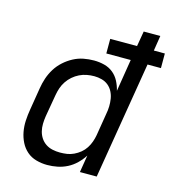

<svg xmlns="http://www.w3.org/2000/svg" viewBox="-110 -827 840 927"><g transform="rotate(15 310.0 -363.5)"><path d="M210 8Q182 8 155 0.5Q128 -7 108 -24.5Q88 -42 76 -66Q64 -90 59 -117Q54 -144 55.5 -172.5Q57 -201 62 -230L80 -340Q84 -366 92.5 -391.5Q101 -417 115.5 -440.5Q130 -464 151 -483Q172 -502 196.5 -515Q221 -528 247 -533Q273 -538 299 -538Q326 -538 351 -531.5Q376 -525 395 -509.5Q414 -494 425.5 -472Q437 -450 443 -425L469 -586H347V-659H481L494 -735H577L565 -659H620V-586H553L456 0H372L386 -86Q372 -64 352.5 -45Q333 -26 309.5 -14Q286 -2 260.5 3Q235 8 210 8ZM254 -66Q272 -66 289 -68.5Q306 -71 323 -79Q340 -87 354.5 -99Q369 -111 379 -126.5Q389 -142 395 -159Q401 -176 404 -193L422 -303Q426 -323 426.5 -342.5Q427 -362 424 -380.5Q421 -399 412.5 -415.5Q404 -432 390 -443.5Q376 -455 357.5 -460Q339 -465 320 -465Q301 -465 282.5 -461.5Q264 -458 246.5 -449.5Q229 -441 214 -428Q199 -415 188 -398.5Q177 -382 171 -364Q165 -346 162 -328L143 -218Q140 -199 139.5 -179.5Q139 -160 143.5 -142Q148 -124 158 -109Q168 -94 183 -84Q198 -74 216.5 -70Q235 -66 254 -66Z"/></g></svg>

Font: Iosevka Curly Extended Oblique
Style: Regular
Weight: 400
Width: 7
Italic angle: -9°
Monospace: yes
Designer: Belleve Invis
Foundry: Belleve Invis
Version: Version 11.1.0; ttfautohint (v1.8.3)